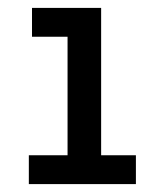

<svg xmlns="http://www.w3.org/2000/svg" viewBox="-20 -720 416 486"><path d="M53 -254V-327H151V-627H61V-700H236V-327H324V-254Z"/></svg>

Font: MuseoModerno Medium
Style: Regular
Weight: 500
Designer: Pablo Cosgaya, Héctor Gatti, Marcela Romero, and the Authors of The MuseoModerno Project.
Foundry: Omnibus-Type Team
Version: Version 1.001